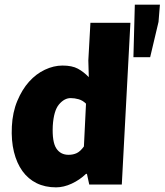

<svg xmlns="http://www.w3.org/2000/svg" viewBox="-20 -794 708 826"><path d="M31 -250Q34 -311 54.5 -360Q75 -409 105 -442.5Q135 -476 173 -494Q211 -512 249 -512Q290 -512 315 -498.5Q340 -485 362 -462L360 -534L369 -696H541L504 0H364L354 -46H350Q323 -20 288.5 -4Q254 12 221 12Q174 12 137.5 -6Q101 -24 76.5 -58Q52 -92 40 -140.5Q28 -189 31 -250ZM207 -252Q204 -184 222 -156Q240 -128 275 -128Q295 -128 310.5 -135.5Q326 -143 341 -164L350 -348Q336 -362 318.5 -367Q301 -372 284 -372Q257 -372 234 -345Q211 -318 207 -252ZM554 -548 560 -774H668L662 -700L626 -548Z"/></svg>

Font: Kilde Sans Black
Style: Regular
Weight: 900
Italic angle: -3°
Designer: Paul D. Hunt
Foundry: Adobe Systems Incorporated
Version: Version 1.050;PS Version 1.000;hotconv 1.0.70;makeotf.lib2.5